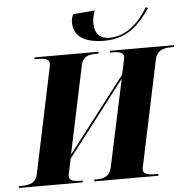

<svg xmlns="http://www.w3.org/2000/svg" viewBox="-86 -1004 1050 1065"><g transform="rotate(-5 439.0 -472.0)"><path d="M520 -772C664 -772 728 -864 776 -931L765 -938C722 -866 651 -786 550 -786C497 -786 467 -815 467 -875C467 -898 472 -922 481 -944L360 -934C353 -920 349 -905 349 -889C349 -829 386 -772 520 -772ZM-25 0H331L333 -10H320C280 -10 257 -16 257 -42C257 -46 258 -56 263 -75L276 -137L597 -554L494 -72C482 -17 448 -10 410 -10H397L395 0H752L754 -10H741C692 -10 669 -18 669 -42C669 -46 670 -56 675 -75L795 -644C807 -697 846 -704 889 -704H902L903 -714H546L544 -704H558C599 -704 621 -697 621 -673C621 -668 618 -652 614 -636L601 -576L280 -159L383 -647C393 -697 428 -704 468 -704H481L482 -714H125L123 -704H136C192 -704 207 -695 207 -670C207 -663 205 -651 201 -636L81 -65C71 -17 31 -10 -10 -10H-23Z"/></g></svg>

Font: Noto Serif Display ExtraBold
Style: Italic
Weight: 800
Italic angle: -12°
Designer: Monotype Design Team
Foundry: Monotype Imaging Inc.
Version: Version 2.009